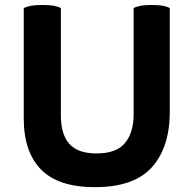

<svg xmlns="http://www.w3.org/2000/svg" viewBox="-20 -735 780 778"><path d="M226.6 -702.1Q216.8 -708 197.3 -711.9Q178.7 -714.8 152.3 -714.8Q126 -714.8 106.4 -711.9Q86.9 -708 76.2 -702.1Q76.2 -665 76.2 -590.8Q76.2 -506.8 76.2 -255.9Q76.2 -119.1 146.5 -47.9Q216.8 23.4 364.3 23.4Q523.4 23.4 595.7 -57.6Q668 -138.7 668 -282.2Q668 -421.9 668 -702.1Q658.2 -708 639.6 -711.9Q621.1 -714.8 593.8 -714.8Q569.3 -714.8 550.8 -711.9Q531.2 -708 521.5 -702.1Q521.5 -558.6 521.5 -272.5Q521.5 -197.3 486.3 -155.3Q452.1 -113.3 371.1 -113.3Q295.9 -113.3 261.7 -151.4Q226.6 -189.5 226.6 -268.6Q226.6 -413.1 226.6 -702.1Z"/></svg>

Font: cl
Style: Bold
Weight: 400
Designer: Mitja Miklavcic
Version: Version 7.504; 2011; Build 1021